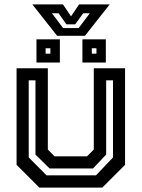

<svg xmlns="http://www.w3.org/2000/svg" viewBox="-20 -849 641 869"><path d="M158 0 55 -103V-540H196.5V-172L227 -141.5H374L404.5 -172V-540H546V-103L443 0ZM190.5 -55.5H414.5L491.5 -136.5V-485.5H460.5V-149.5L401 -86.5H204.5L140.5 -149.5V-485.5H110V-136.5ZM353 -566V-671H459V-566ZM145 -566V-671H251V-566ZM186.5 -606H208V-630.5H186.5ZM395.5 -606H416.5V-630.5H395.5ZM238.5 -687 126.5 -829H265L301.5 -775L338 -829H476.5L364.5 -687ZM265.5 -722H336L386.5 -789H356.5L320.5 -739H280.5L245 -789H215Z"/></svg>

Font: Tourney SemiBold
Style: Regular
Weight: 600
Version: Version 1.015